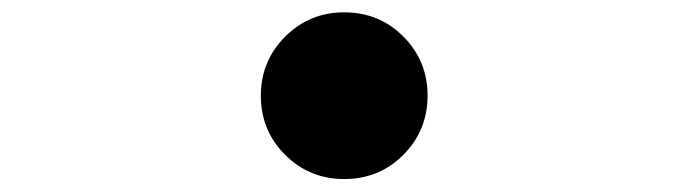

<svg xmlns="http://www.w3.org/2000/svg" viewBox="-20 -532 1090 304"><path d="M525 -248.5Q470 -248.5 431.5 -286.8Q393 -325 393 -380.5Q393 -435.5 431.5 -474Q470 -512.5 525 -512.5Q580.5 -512.5 618.8 -474Q657 -435.5 657 -380.5Q657 -325.5 618.8 -287Q580.5 -248.5 525 -248.5Z"/></svg>

Font: League Mono Extended ExtraBold
Style: Regular
Weight: 800
Width: 9
Designer: Tyler Finck
Foundry: The League of Moveable Type / Tyler Finck
Version: Version 2.210